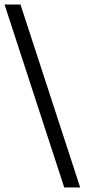

<svg xmlns="http://www.w3.org/2000/svg" viewBox="-43 -768 372 843"><path d="M239 55 -23 -748H47L309 55Z"/></svg>

Font: Mulish ExtraLight
Style: Regular
Weight: 400
Version: Version 3.603